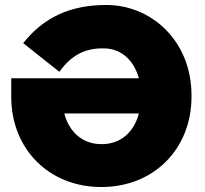

<svg xmlns="http://www.w3.org/2000/svg" viewBox="-20 -734 823 770"><path d="M25 -420V-342C27 -135 177 16 386 16H387C597 16 748 -137 748 -346V-352C748 -570 587 -714 407 -714H406C260 -714 154 -663 73 -561L218 -446C266 -512 319 -540 391 -540H396C465 -540 517 -493 537 -420ZM537 -279C518 -205 464 -156 389 -156H386C311 -156 257 -205 238 -279Z"/></svg>

Font: Fixel Display Black
Style: Regular
Weight: 900
Designer: AlfaBravo + MacPaw
Foundry: Kyrylo Tkachov, Marchela Mozhyna, Serhii Makarenko, Maria Weinstein, Zakhar Kryvoshyya
Version: Version 1.211